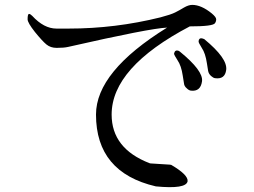

<svg xmlns="http://www.w3.org/2000/svg" viewBox="-20 -755 1040 786"><path d="M93 -676Q93 -662 123 -624Q153 -587 170 -573Q187 -559 212 -559Q242 -559 259 -563Q593 -639 664 -642Q373 -462 373 -286Q373 -49 618 8Q742 20 748 -13Q751 -39 681 -80L675 -81L596 -86L592 -87Q437 -147 437 -286Q437 -479 757 -647Q852 -647 860 -660Q865 -667 865 -676Q865 -685 847 -700Q804 -735 767 -735Q752 -735 733 -724Q715 -713 697 -704Q679 -695 637 -684Q452 -638 261 -638H211Q160 -638 112 -690Q104 -698 99 -698Q93 -698 93 -676ZM761 -384Q801 -379 807 -422Q813 -465 716 -544Q711 -548 707 -548Q695 -550 693 -536L692 -535Q693 -530 707 -508Q722 -486 728 -446L733 -415Q734 -402 744 -394Q753 -385 761 -384ZM906 -469Q912 -516 816 -595Q811 -597 807 -598Q794 -600 793 -586Q792 -581 806 -559Q821 -537 827 -496L832 -465Q834 -453 844 -444Q853 -436 860 -435Q901 -429 906 -469Z"/></svg>

Font: Sawarabi Mincho
Style: Regular
Weight: 400
Version: Version 1.082; ttfautohint (v1.8.4.7-5d5b)